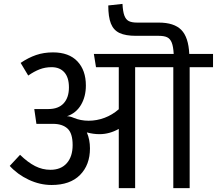

<svg xmlns="http://www.w3.org/2000/svg" viewBox="-20 -966 1114 986"><path d="M1074 -621H954V0H870V-621H674V0H590V-304Q542 -277 491 -277Q459 -277 426 -286Q442 -249 442 -204Q442 -119 391 -67.5Q340 -16 245 -16Q185 -16 127.5 -43Q70 -70 30 -114L83 -171Q123 -132 160.5 -113Q198 -94 239 -94Q293 -94 323 -128Q353 -162 353 -221Q353 -282 326.5 -306Q300 -330 252 -330H167L156 -406H228Q280 -406 307 -435.5Q334 -465 334 -517Q334 -568 310.5 -594.5Q287 -621 245 -621Q212 -621 183.5 -610Q155 -599 125 -578L86 -643Q126 -670 165.5 -683.5Q205 -697 252 -697Q334 -697 377.5 -651Q421 -605 421 -527Q421 -470 396 -427.5Q371 -385 324 -369Q340 -369 358 -361Q394 -346 435 -346Q477 -346 517 -361Q557 -376 590 -405V-621H473L462 -689H872Q870 -727 862 -747Q854 -767 838.5 -774.5Q823 -782 795 -782H678Q625 -782 594 -796.5Q563 -811 549.5 -845Q536 -879 536 -938L609 -946Q611 -907 618.5 -886.5Q626 -866 641 -858Q656 -850 684 -850H795Q874 -850 911 -812.5Q948 -775 952 -689H1074Z"/></svg>

Font: FiraGOUPP
Style: Medium
Weight: 400
Designer: bBox Type
Foundry: bBox Type GmbH
Version: Version 1.001